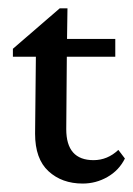

<svg xmlns="http://www.w3.org/2000/svg" viewBox="-20 -431 317 457"><path d="M277.3 -53.7Q263.2 -25.4 235.8 -9.8Q208.5 5.9 176.8 5.9Q127.4 5.9 95.5 -23.4Q63.5 -52.7 63.5 -112.8L65.4 -295.9H10.7V-314.9L122.1 -411.1H140.6L139.2 -314.9L137.7 -123.5Q137.7 -49.8 202.6 -49.8Q235.8 -49.8 261.7 -74.2ZM105 -295.9V-338.4H254.4V-295.9Z"/></svg>

Font: Lateef
Style: Regular
Weight: 400
Designer: SIL International
Foundry: SIL International
Version: Version 4.200